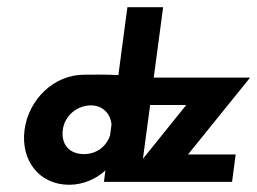

<svg xmlns="http://www.w3.org/2000/svg" viewBox="-20 -504 713 532"><path d="M154 -144C159 -184 194 -212 232 -212C264 -212 286 -190 289 -159L285 -129C275 -98 247 -77 213 -77C172 -77 149 -104 154 -144ZM406 -289 432 -484H333L308 -296C269 -298 230 -297 213 -297C129 -297 59 -228 48 -144C37 -60 88 8 172 8C211 8 248 -9 272 -32L268 0H623L633 -76H501L673 -289ZM376 -64 396 -213H496Z"/></svg>

Font: Hussar Tani
Style: Kurs
Weight: 700
Foundry: Cannot Into Space Fonts
Version: Version 0.92